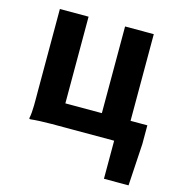

<svg xmlns="http://www.w3.org/2000/svg" viewBox="-111 -657 885 950"><g transform="rotate(15 331.5 -182.5)"><path d="M79 -280V-140C79 -92 81 -35 73 0C73 2 73 5 79 5C105 2 149 0 186 0H293H507V195H633L646 -20V-116H560V-560H413V-116H226V-560H79Z"/></g></svg>

Font: GenSekiGothic2 TW B
Style: Regular
Weight: 700
Version: Version 2.100;PS 2.1;hotconv 16.6.51;makeotf.lib2.5.65220 DE